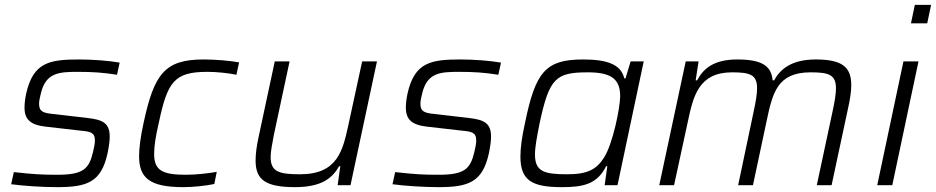

<svg xmlns="http://www.w3.org/2000/svg" viewBox="-20 -763 3856 791"><path d="M216 8C340 8 397 -13 423 -131C429 -160 432 -183 432 -200C432 -256 403 -270 340 -277L203 -293C160 -297 141 -302 141 -335C141 -349 145 -364 149 -381C170 -464 224 -467 301 -467C361 -467 406 -464 462 -455L473 -505C429 -513 360 -518 307 -518C185 -518 117 -507 88 -378C83 -355 81 -334 81 -320C81 -271 105 -248 170 -241L310 -225C352 -221 371 -218 371 -184C371 -172 368 -156 363 -136C347 -69 325 -43 217 -43C152 -43 118 -45 37 -54L26 -4C77 3 156 8 216 8Z M735 8C779 8 830 2 863 -5L873 -55C840 -49 787 -43 747 -43C650 -43 615 -60 615 -129C615 -160 621 -201 634 -256C670 -428 699 -467 835 -467C872 -467 921 -462 954 -455L965 -506C928 -513 868 -518 818 -518C657 -518 615 -456 572 -259C559 -201 553 -152 553 -120C553 -31 595 8 735 8Z M1195 8C1305 8 1349 -29 1377 -78H1382L1371 0H1424L1533 -510H1472L1415 -247C1392 -143 1371 -45 1216 -45C1128 -45 1095 -56 1095 -116C1095 -138 1101 -169 1108 -206L1173 -510H1112L1045 -197C1037 -160 1033 -128 1033 -102C1033 -25 1070 8 1195 8Z M1787 8C1911 8 1968 -13 1994 -131C2000 -160 2003 -183 2003 -200C2003 -256 1974 -270 1911 -277L1774 -293C1731 -297 1712 -302 1712 -335C1712 -349 1716 -364 1720 -381C1741 -464 1795 -467 1872 -467C1932 -467 1977 -464 2033 -455L2044 -505C2000 -513 1931 -518 1878 -518C1756 -518 1688 -507 1659 -378C1654 -355 1652 -334 1652 -320C1652 -271 1676 -248 1741 -241L1881 -225C1923 -221 1942 -218 1942 -184C1942 -172 1939 -156 1934 -136C1918 -69 1896 -43 1788 -43C1723 -43 1689 -45 1608 -54L1597 -4C1648 3 1727 8 1787 8Z M2295 8C2383 8 2440 -4 2477 -78H2482L2471 0H2524L2632 -510H2578L2557 -440H2552C2538 -499 2479 -518 2382 -518C2228 -518 2186 -467 2143 -257C2130 -199 2124 -153 2124 -118C2124 -19 2172 8 2295 8ZM2316 -45C2220 -45 2184 -57 2184 -127C2184 -157 2192 -199 2203 -255C2243 -440 2268 -465 2402 -465C2497 -465 2535 -438 2535 -367C2535 -321 2505 -170 2468 -113C2437 -65 2401 -45 2316 -45Z M2805 -510 2696 0H2757L2814 -263C2836 -366 2858 -465 2996 -465C3071 -465 3099 -455 3099 -399C3099 -377 3094 -345 3085 -304L3021 0H3082L3138 -263C3163 -381 3182 -465 3320 -465C3395 -465 3424 -455 3424 -399C3424 -377 3419 -345 3410 -304L3345 0H3406L3473 -313C3482 -352 3487 -386 3487 -412C3487 -486 3451 -518 3341 -518C3242 -518 3195 -479 3169 -432H3163C3158 -491 3120 -518 3017 -518C2919 -518 2877 -479 2852 -432H2846L2858 -510Z M3749 -743 3733 -667H3800L3816 -743ZM3702 -510 3594 0H3656L3764 -510Z"/></svg>

Font: Saira UNSAM Light Italic
Style: Regular
Weight: 300
Italic angle: -12°
Designer: Hector Gatti with collaboration of the Omnibus-Type team
Foundry: Omnibus-Type
Version: Version 0.072;PS 000.072;hotconv 1.0.88;makeotf.lib2.5.64775